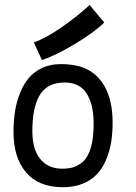

<svg xmlns="http://www.w3.org/2000/svg" viewBox="-20 -766 558 785"><path d="M118.2 -592.8Q166.5 -608.9 232.4 -654.8Q298.3 -700.7 346.2 -745.6L406.2 -674.3Q366.7 -634.3 286.1 -586.2Q205.6 -538.1 151.4 -520.5ZM319.3 -105Q362.8 -146 362.8 -258.8Q362.8 -258.8 362.8 -267.6Q361.8 -340.8 333.5 -384.8Q305.2 -428.7 244.1 -428.7Q207 -428.7 180.9 -414.6Q154.8 -400.4 140.1 -373Q125.5 -345.7 118.9 -310.8Q112.3 -275.9 112.3 -229Q112.3 -156.7 144 -116.5Q175.8 -76.2 236.3 -76.2Q264.2 -76.7 282.5 -83Q300.8 -89.4 319.3 -105ZM235.4 -0.5Q137.7 -1 86.4 -61.3Q35.2 -121.6 35.2 -226.6Q35.2 -271 41.3 -310.3Q47.4 -349.6 61.8 -385.5Q76.2 -421.4 97.9 -447.3Q119.6 -473.1 152.8 -488.5Q186 -503.9 227.5 -503.9Q297.9 -503.9 341.6 -479.7Q385.3 -455.6 411.6 -405.8Q440.4 -350.1 440.4 -265.1Q440.4 -221.2 434.3 -183.8Q428.2 -146.5 413.6 -112.1Q398.9 -77.6 376.2 -53.5Q353.5 -29.3 317.9 -14.9Q282.2 -0.5 236.3 -0.5Z"/></svg>

Font: FantasqueSansM Nerd Font
Style: Regular
Weight: 400
Monospace: yes
Designer: Jany Belluz
Version: Version 1.8.0 ; ttfautohint (v1.8.2);Nerd Fonts 3.4.0